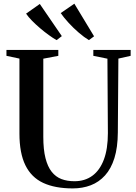

<svg xmlns="http://www.w3.org/2000/svg" viewBox="-20 -1014 740 1042"><path d="M375 8.5Q278.5 8.5 214.2 -21.5Q150 -51.5 117.8 -117.2Q85.5 -183 85.5 -289V-696L15 -711V-743H296.5V-711L215 -695.5V-271.5Q215 -202.5 226.8 -156Q238.5 -109.5 260.5 -81.8Q282.5 -54 313.5 -42.2Q344.5 -30.5 384 -30.5Q440.5 -30.5 481 -60Q521.5 -89.5 543.5 -147.5Q565.5 -205.5 565.5 -291.5L563 -695.5L486.5 -711V-743H689V-711L622.5 -696L619.5 -295.5Q619 -214 601 -156.2Q583 -98.5 550 -62Q517 -25.5 472.5 -8.5Q428 8.5 375 8.5ZM286.5 -796.5Q268 -807 244.8 -823.8Q221.5 -840.5 197.8 -860.8Q174 -881 153.8 -901.5Q133.5 -922 121.5 -940L196 -992.5L315.5 -818L287.5 -796.5ZM462 -796.5Q437 -811.5 407.5 -836.8Q378 -862 351.8 -890.8Q325.5 -919.5 309.5 -943L383.5 -994L490.5 -817L463 -796.5Z"/></svg>

Font: Merriweather 96pt SemiBold
Style: Regular
Weight: 600
Version: Version 2.100